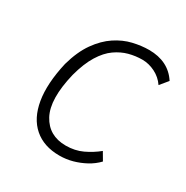

<svg xmlns="http://www.w3.org/2000/svg" viewBox="-125 -604 691 715"><g transform="rotate(30 220.5 -246.0)"><path d="M223 8Q156 8 114 -28.5Q72 -65 60.5 -133.5Q49 -202 71 -298Q88 -359 116 -398.5Q144 -438 178 -460.5Q212 -483 248 -491.5Q284 -500 317 -500Q358 -500 389 -484.5Q420 -469 440 -438L412 -404Q395 -429 368 -442.5Q341 -456 313 -456Q284 -456 256 -448.5Q228 -441 201.5 -422.5Q175 -404 153 -368.5Q131 -333 116 -277Q87 -157 119.5 -96.5Q152 -36 225 -36Q264 -36 296 -51Q328 -66 355 -88L375 -54Q356 -34 331 -20.5Q306 -7 279 0.5Q252 8 223 8Z"/></g></svg>

Font: Nunito Sans 7pt Condensed ExtraLight
Style: Italic
Weight: 250
Width: 3
Italic angle: -9°
Designer: Vernon Adams
Foundry: Vernon Adams
Version: Version 3.101;gftools[0.9.27]